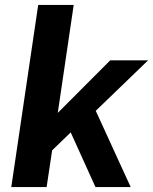

<svg xmlns="http://www.w3.org/2000/svg" viewBox="-20 -763 624 783"><path d="M26 0 135.8 -743H280.6L215.6 -302.7L429.5 -517H584L370.5 -311.1L513 0H369.4L268.3 -223.1L192.6 -149.8L170.1 0Z"/></svg>

Font: Public Sans Thin
Style: Italic
Weight: 100
Italic angle: -8°
Designer: The Public Sans project authors (U.S. Web Design System). Libre Franklin designed by Pablo Impallari and Rodrigo Fuenzal
Version: Version 2.000